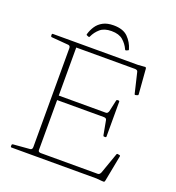

<svg xmlns="http://www.w3.org/2000/svg" viewBox="-159 -1034 1066 1164"><g transform="rotate(20 374.0 -452.0)"><path d="M375 -908Q437 -908 468 -876.5Q499 -845 511 -803Q513 -797 507 -795L497 -791Q491 -789 489 -795Q475 -826 449 -848.5Q423 -871 375 -871Q328 -871 302 -848.5Q276 -826 262 -795Q260 -789 254 -791L244 -795Q238 -797 240 -803Q248 -831 264 -855Q280 -879 307 -893.5Q334 -908 375 -908ZM169 0V-733H207V-42Q207 -35 212 -32Q217 -29 224 -29H591Q598 -29 602.5 -33.5Q607 -38 610 -45L657 -178Q659 -184 665 -183L676 -181Q682 -180 681 -174L649 -7Q648 -2 646.5 0.5Q645 3 641 3.5Q637 4 628 3L594 0ZM551 -254Q545 -254 544 -260L527 -352Q526 -359 521 -362Q516 -365 508 -365H207V-394H511Q518 -394 522 -399Q526 -404 528 -411L544 -484Q545 -490 551 -490H558Q564 -490 564 -484V-260Q564 -254 558 -254ZM643 -556Q637 -555 636 -561L605 -691Q604 -698 598.5 -701Q593 -704 585 -704H207V-733H594L635 -736Q640 -737 642.5 -736Q645 -735 646.5 -731Q648 -727 648 -718L660 -566Q660 -560 654 -559ZM46 0Q40 0 40 -6V-14Q40 -20 46 -21L156 -30Q163 -31 166 -36Q169 -41 169 -48V-222H207V0ZM40 -727Q40 -733 46 -733H207V-511H169V-685Q169 -693 166 -697.5Q163 -702 156 -703L46 -712Q40 -713 40 -719Z"/></g></svg>

Font: Hahmlet Thin
Style: Regular
Weight: 250
Version: Version 1.002